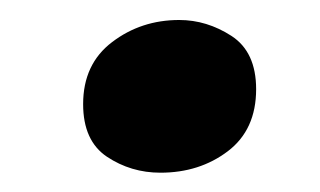

<svg xmlns="http://www.w3.org/2000/svg" viewBox="-20 -155 323 194"><path d="M238.8 -64.9Q238.8 -23.9 210.2 -2.2Q181.6 19.5 142.1 19.5Q112.3 19.5 88.1 3.4Q64 -12.7 64 -49.8Q64 -90.3 93.3 -112.5Q122.6 -134.8 161.1 -134.8Q189 -134.8 213.9 -118.7Q238.8 -102.5 238.8 -64.9Z"/></svg>

Font: Gentium Book Plus
Style: Bold
Weight: 700
Designer: Victor Gaultney, Annie Olsen, Iska Routamaa, Becca Hirsbrunner
Foundry: SIL International
Version: Version 6.101